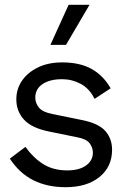

<svg xmlns="http://www.w3.org/2000/svg" viewBox="-20 -770 514 800"><path d="M253 10Q177 10 119 -19Q61 -48 21 -109L86 -158Q117 -114 159 -87Q201 -60 260 -60Q310 -60 338.5 -80.5Q367 -101 367 -134Q367 -155 353.5 -173Q340 -191 302 -198L184 -222Q111 -237 79.5 -272Q48 -307 48 -356Q48 -399 71.5 -433.5Q95 -468 138 -489Q181 -510 239 -510Q313 -510 362 -482.5Q411 -455 441 -402L374 -358Q353 -401 316.5 -420.5Q280 -440 239 -440Q187 -440 157 -419.5Q127 -399 127 -363Q127 -341 142 -322Q157 -303 198 -295L321 -270Q391 -256 419 -224Q447 -192 447 -146Q447 -75 394.5 -32.5Q342 10 253 10ZM266 -750H353L255 -583H190Z"/></svg>

Font: Prodigy Sans
Style: Regular
Weight: 400
Designer: Wei Huang
Foundry: Wei Huang
Version: Version 1.003; ttfautohint (v1.8.3)